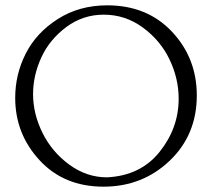

<svg xmlns="http://www.w3.org/2000/svg" viewBox="-20 -690 801 720"><path d="M382 -670Q532 -670 625 -571Q718 -472 718 -332Q718 -184 616 -87Q514 10 368 10Q220 10 128.5 -89Q37 -188 37 -323Q37 -411 76.5 -489Q116 -567 196.5 -618.5Q277 -670 382 -670ZM381 -25Q507 -31 578.5 -120.5Q650 -210 650 -320Q650 -395 616 -466.5Q582 -538 516 -586.5Q450 -635 369 -635Q291 -635 228.5 -588.5Q166 -542 135 -474.5Q104 -407 104 -337Q104 -263 139.5 -191.5Q175 -120 240 -72.5Q305 -25 381 -25Z"/></svg>

Font: Forum
Style: Regular
Weight: 400
Designer: Denis Masharov
Foundry: Denis Masharov
Version: Version 1.000